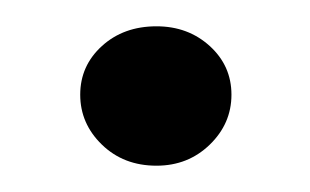

<svg xmlns="http://www.w3.org/2000/svg" viewBox="-20 -119 236 146"><path d="M99 7Q74 7 57.5 -9Q41 -25 41 -47Q41 -69 57.5 -84Q74 -99 99 -99Q123 -99 139.5 -84Q156 -69 156 -47Q156 -25 139.5 -9Q123 7 99 7Z"/></svg>

Font: Parkinsans Light
Style: Regular
Weight: 300
Designer: Red Stone, Indian Type Foundry
Foundry: Indian Type Foundry
Version: Version 1.000